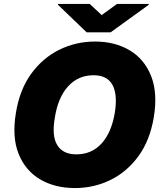

<svg xmlns="http://www.w3.org/2000/svg" viewBox="-20 -949 835 979"><path d="M764.2 -350.9Q744.3 -232.2 685.4 -152Q626.4 -71.7 542.3 -30.9Q458.1 9.9 362.2 9.9Q259.9 9.9 184.7 -34.4Q109.4 -78.8 74.9 -164.4Q40.5 -250 61.1 -373.6Q80.3 -492.2 139.2 -573.2Q198.2 -654.1 283 -695.7Q367.9 -737.2 464.5 -737.2Q566.1 -737.2 641.2 -692.5Q716.3 -647.7 750.5 -561.4Q784.8 -475.1 764.2 -350.9ZM565.3 -373.6Q580.3 -467.3 553.4 -516.3Q526.6 -565.3 457.4 -565.3Q378.6 -565.3 327.2 -508.7Q275.9 -452.1 259.9 -350.9Q242.9 -256 272 -209Q301.1 -161.9 369.3 -161.9Q447.1 -161.9 497.7 -217.2Q548.3 -272.4 565.3 -373.6ZM437.5 -929 498.6 -872.2 576.7 -929H738.6V-924.7L544 -784.1H421.9L275.6 -924.7V-929Z"/></svg>

Font: Inter UI Black
Style: Italic
Weight: 900
Italic angle: -9.39999°
Designer: Rasmus Andersson
Foundry: rsms
Version: 3.2;8d6f07862